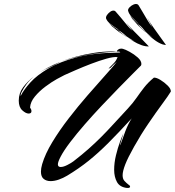

<svg xmlns="http://www.w3.org/2000/svg" viewBox="-20 -893 867 952"><path d="M786 -673Q768 -679 748 -693.5Q728 -708 708 -727Q715 -722 722 -716Q729 -710 737 -705L711 -727Q702 -735 695.5 -743.5Q689 -752 677 -764Q670 -768 666 -774Q666 -774 666 -775Q666 -776 662 -780Q647 -795 633 -809.5Q619 -824 615 -840Q614 -848 622 -856.5Q630 -865 641 -870Q652 -875 661 -872Q664 -871 667 -867Q675 -855 686.5 -834.5Q698 -814 711 -793Q724 -772 735 -758Q731 -766 725 -777Q719 -788 714.5 -795.5Q710 -803 712 -801Q723 -782 742 -755Q761 -728 778.5 -704Q796 -680 803 -670Q799 -670 794.5 -671Q790 -672 786 -673ZM701 -664Q683 -667 660.5 -678Q638 -689 616 -705Q623 -700 631.5 -695.5Q640 -691 648 -687L619 -705Q609 -711 601 -718.5Q593 -726 579 -736Q572 -739 567 -744Q567 -745 567 -745.5Q567 -746 562 -750Q545 -761 528.5 -773.5Q512 -786 506 -801Q504 -809 510.5 -818.5Q517 -828 527 -835Q537 -842 546 -840Q549 -840 553 -836Q563 -825 578 -807Q593 -789 608.5 -770Q624 -751 637 -740Q632 -747 624.5 -756.5Q617 -766 611.5 -773Q606 -780 608 -778Q622 -761 645 -737.5Q668 -714 689 -693Q710 -672 718 -663Q714 -663 710 -663Q706 -663 701 -664ZM706 -730Q699 -735 693.5 -740Q688 -745 682 -751Q665 -766 657 -776Q649 -786 642 -793Q639 -795 633.5 -803Q628 -811 625 -817Q631 -809 642 -797.5Q653 -786 666 -774Q665 -771 669 -767Q678 -757 687 -748Q696 -739 706 -730ZM613 -707Q606 -711 599.5 -715Q593 -719 586 -724Q567 -736 557.5 -744.5Q548 -753 540 -759Q537 -760 530.5 -767.5Q524 -775 519 -780Q526 -773 539 -763.5Q552 -754 567 -744Q567 -741 571 -738Q581 -729 591.5 -721.5Q602 -714 613 -707ZM610 39Q574 35 560 9.5Q546 -16 546 -51Q546 -86 555 -123Q564 -160 575 -190Q586 -220 592 -232Q582 -199 578.5 -187Q575 -175 576 -172Q587 -204 601 -241Q615 -278 633 -306Q568 -235 517.5 -184.5Q467 -134 419 -95.5Q371 -57 313 -22Q293 -10 271.5 -2.5Q250 5 231 5Q210 5 196.5 -6Q183 -17 183 -42Q183 -58 189 -79Q204 -130 239.5 -188.5Q275 -247 321 -306.5Q367 -366 414 -420Q461 -474 500 -517.5Q539 -561 559 -586Q538 -569 533 -562Q528 -555 518 -553Q531 -567 543.5 -579Q556 -591 563 -610Q543 -612 507.5 -602Q472 -592 431.5 -576.5Q391 -561 355.5 -545.5Q320 -530 300 -521Q289 -516 262 -501Q235 -486 205 -463.5Q175 -441 153 -414.5Q131 -388 129 -360Q136 -350 136 -342Q136 -330 122 -330Q108 -330 90.5 -346Q73 -362 73 -394Q73 -431 94.5 -460Q116 -489 147 -513Q126 -495 111.5 -475.5Q97 -456 87 -436Q84 -431 82.5 -422.5Q81 -414 84 -420Q98 -448 130.5 -484Q163 -520 220 -553.5Q277 -587 361 -609Q445 -631 562 -632Q576 -632 576 -634Q576 -636 570.5 -637Q565 -638 559 -637Q559 -642 565.5 -647Q572 -652 581 -652Q586 -652 589 -651Q601 -648 623 -636Q645 -624 663 -608Q681 -592 681 -576Q681 -574 680.5 -572Q680 -570 679 -568Q666 -555 636.5 -525.5Q607 -496 567.5 -455.5Q528 -415 484.5 -369Q441 -323 400.5 -276.5Q360 -230 328 -188Q296 -146 280 -115Q267 -90 267 -78Q267 -65 281 -65Q295 -65 315 -75.5Q335 -86 344 -93Q388 -127 420.5 -156Q453 -185 481.5 -213.5Q510 -242 541 -276Q572 -310 614 -355Q639 -382 657 -408Q675 -434 694.5 -459Q714 -484 743 -508Q755 -509 775 -497Q795 -485 811.5 -468.5Q828 -452 827 -439Q815 -419 784 -377Q753 -335 715.5 -280Q678 -225 645 -166Q614 -111 601 -77.5Q588 -44 588 -24Q588 -6 597 4Q606 14 619 24Q625 27 625 32Q625 40 610 39ZM280 -587Q310 -599 353.5 -611Q397 -623 444.5 -630.5Q492 -638 533 -638Q540 -638 546.5 -638Q553 -638 559 -637Q475 -633 405.5 -620Q336 -607 280 -587ZM160 -523Q210 -558 280 -587L273 -583Q248 -569 217.5 -555.5Q187 -542 160 -523ZM147 -513 148 -514H149L150 -515H151L152 -516L153 -517Q154 -518 155 -518Q155 -519 156 -519Q156 -520 156.5 -520Q157 -520 157 -520Q157 -520 158 -521L157 -520L156 -519L155 -518Q154 -518 153 -517Q153 -517 153 -517Q152 -516 152 -516Q151 -516 151 -515Q150 -515 150 -515Q150 -515 149 -514Q149 -514 148.5 -513.5Q148 -513 148 -514Q148 -513 147 -513Z"/></svg>

Font: Smooch
Style: Regular
Weight: 400
Designer: Robert E. Leuschke
Foundry: Robert E. Leuschke
Version: Version 1.010; ttfautohint (v1.8.3)